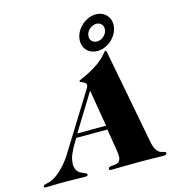

<svg xmlns="http://www.w3.org/2000/svg" viewBox="-255 -1038 1070 1154"><g transform="rotate(-15 280.5 -461.5)"><path d="M370.6 -816.9Q368.7 -806.2 370.6 -796.6Q372.6 -787.1 378.2 -780.3Q383.8 -773.4 392.6 -769.3Q401.4 -765.1 412.1 -765.1Q422.9 -765.1 433.1 -769.3Q443.4 -773.4 451.9 -780.3Q460.4 -787.1 466.6 -796.6Q472.7 -806.2 474.6 -816.9Q477.1 -828.1 475.1 -837.6Q473.1 -847.2 467.5 -854Q461.9 -860.8 453.4 -865Q444.8 -869.1 434.1 -869.1Q423.3 -869.1 412.8 -865Q402.3 -860.8 393.8 -854Q385.3 -847.2 379.2 -837.6Q373 -828.1 370.6 -816.9ZM314.9 -816.9Q319.8 -839.4 332.5 -859.1Q345.2 -878.9 363 -893.6Q380.9 -908.2 402.3 -916.5Q423.8 -924.8 445.8 -924.8Q467.8 -924.8 485.6 -916.3Q503.4 -907.7 515.1 -893.1Q526.9 -878.4 531.2 -858.6Q535.6 -838.9 530.8 -816.9Q525.9 -794.4 513.2 -774.7Q500.5 -754.9 482.7 -740.2Q464.8 -725.6 443.4 -717.3Q421.9 -709 399.9 -709Q377.9 -709 359.9 -717.3Q341.8 -725.6 330.3 -740Q318.8 -754.4 314.5 -774.2Q310.1 -793.9 314.9 -816.9ZM294.4 -490.2 153.8 -262.2H333ZM140.6 -237.8Q131.8 -223.1 123 -208.5Q114.3 -193.8 106.4 -179.2Q98.6 -164.6 92.5 -149.7Q86.4 -134.8 83 -119.1Q77.6 -92.8 80.6 -75.7Q83.5 -58.6 91.3 -47.9Q99.1 -37.1 109.6 -31.5Q120.1 -25.9 129.4 -22.2Q138.7 -18.6 144.8 -15.4Q150.9 -12.2 149.4 -6.8Q148.4 -1 143.6 0.5Q138.7 2 131.8 2Q102.5 2 73.7 1Q44.9 0 14.6 0Q-13.7 0 -33.9 0.2Q-54.2 0.5 -69.1 1Q-84 1.5 -94.2 1.7Q-104.5 2 -113.3 2Q-119.1 2 -121.8 0Q-124.5 -2 -123 -7.8Q-122.1 -12.2 -117.4 -14.4Q-112.8 -16.6 -105.5 -18.1Q-98.1 -19.5 -88.9 -21.7Q-79.6 -23.9 -69.3 -28.8Q-43 -41.5 -20.5 -61Q2 -80.6 20.5 -102.3Q39.1 -124 53.2 -145.5Q67.4 -167 76.7 -183.1L273.4 -500Q277.8 -507.3 281 -512.7Q284.2 -518.1 285.2 -522Q287.6 -533.2 281.7 -539.3Q275.9 -545.4 268.1 -549.1Q260.3 -552.7 253.7 -555.2Q247.1 -557.6 247.6 -561Q248.5 -565.4 252 -567.1Q255.4 -568.8 265.6 -573Q275.9 -577.1 295.4 -586.4Q314.9 -595.7 347.7 -615.2Q375.5 -631.8 392.8 -646.7Q410.2 -661.6 420.4 -673.1Q430.7 -684.6 436 -691.4Q441.4 -698.2 445.3 -698.2Q449.7 -698.2 450.7 -694.1Q451.7 -689.9 453.1 -683.1L566.4 -90.8Q571.3 -67.9 578.9 -54.4Q586.4 -41 595 -33.7Q603.5 -26.4 612.1 -23.9Q620.6 -21.5 627.2 -20Q633.8 -18.6 637.5 -16.4Q641.1 -14.2 639.6 -7.8Q638.7 -2.4 634 -0.2Q629.4 2 618.7 2Q608.4 2 595.7 1.7Q583 1.5 565.2 1Q547.4 0.5 522.5 0.2Q497.6 0 462.9 0Q404.8 0 364.7 1Q324.7 2 293 2Q279.3 2 281.7 -7.8Q283.2 -14.6 288.8 -17.1Q294.4 -19.5 302 -20.3Q309.6 -21 318.6 -21.5Q327.6 -22 335.7 -24.7Q343.8 -27.3 350.1 -33.9Q356.4 -40.5 359.4 -53.2Q360.4 -60.1 359.4 -76.7Q358.4 -93.3 354.5 -115.2L334.5 -237.8Z"/></g></svg>

Font: XB Zar
Style: Bold Italic
Weight: 700
Italic angle: -12°
Designer: Behnam
Foundry: Irmug
Version: Version 8.005 2009